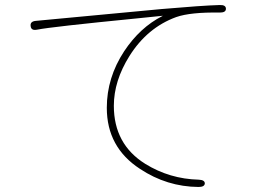

<svg xmlns="http://www.w3.org/2000/svg" viewBox="-20 -726 1040 764"><path d="M795 4Q794 18 770 18Q644 17 537 -54Q405 -140 405 -297Q405 -417 474 -522Q537 -617 626 -662Q630 -664 625 -663L527 -653Q182 -619 128 -608Q104 -603 102 -622Q99 -641 123 -643L623 -690Q784 -704 854 -706Q879 -707 879 -691Q879 -676 855 -676Q738 -678 681 -658Q566 -616 495 -503Q433 -404 433 -305Q433 -152 558 -74Q655 -14 771 -11Q795 -10 795 4Z"/></svg>

Font: Resource Han Rounded KR ExtraLight
Style: Regular
Weight: 250
Designer: Cyano Hao (round all glyphs); Ryoko NISHIZUKA 西塚涼子 (kana, bopomofo & ideographs); Paul D. Hunt (Latin, Greek & Cyrillic)
Foundry: Cyano Hao
Version: 0.990